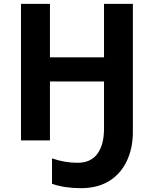

<svg xmlns="http://www.w3.org/2000/svg" viewBox="-20 -734 805 1004"><path d="M523.9 -61V-308.1H241.2V0H89.8V-713.9H241.2V-434.1H523.9V-713.9H674.8V-43.9Q674.8 42.5 642.1 109.9Q609.4 177.2 549.1 213.6Q488.8 250 402.8 250Q316.9 250 252 227.1V94.2Q317.9 117.2 386.2 117.2Q454.6 117.2 489.3 70.1Q523.9 22.9 523.9 -61Z"/></svg>

Font: NotoSans-Bold
Style: Bold
Weight: 700
Designer: Monotype Design team
Foundry: Monotype Imaging Inc.
Version: Version 1.04